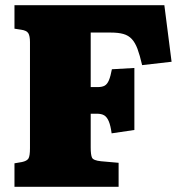

<svg xmlns="http://www.w3.org/2000/svg" viewBox="-20 -723 699 743"><path d="M36 0V-91L65 -96Q84 -100 90 -109.5Q96 -119 96 -149V-560Q96 -584 89.5 -594.5Q83 -605 62 -608L36 -612V-703H616L644 -484L530 -471Q521 -510 512 -534Q503 -558 490 -572Q477 -586 457.5 -591.5Q438 -597 409 -597H331V-386H358Q375 -386 385 -391.5Q395 -397 401.5 -412.5Q408 -428 413 -455L500 -460V-220L412 -207Q408 -237 401 -253.5Q394 -270 383.5 -276.5Q373 -283 354 -283H331V-152Q331 -124 336 -113Q341 -102 371 -99L439 -93V0Z"/></svg>

Font: Literata 18pt Black
Style: Regular
Weight: 900
Designer: Latin by Veronika Burian and Jose Scaglione. Greek by Irene Vlachou. Cyrillic by Vera Evstafieva.
Foundry: TypeTogether
Version: Version 3.103;gftools[0.9.29]